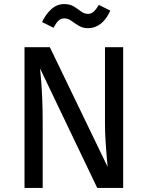

<svg xmlns="http://www.w3.org/2000/svg" viewBox="-20 -920 723 940"><path d="M494 -689H583V0H456L176 -585Q179 -557 182 -518.5Q185 -480 187 -430Q189 -380 189 -316V0H100V-689H224L507 -103Q506 -111 503 -145.5Q500 -180 497 -225.5Q494 -271 494 -313ZM411 -782Q385 -782 365.5 -794Q346 -806 329.5 -818Q313 -830 295 -830Q278 -830 266 -818.5Q254 -807 242 -784L186 -812Q203 -849 230.5 -874.5Q258 -900 295 -900Q323 -900 342 -888Q361 -876 377 -864Q393 -852 411 -852Q426 -852 438.5 -863Q451 -874 464 -896L520 -868Q501 -825 473 -803.5Q445 -782 411 -782Z"/></svg>

Font: Fira Sans Variable
Style: Regular
Weight: 400
Designer: Carrois Corporate & Edenspiekermann AG
Foundry: Carrois Corporate GbR & Edenspiekermann AG
Version: Version 4.202